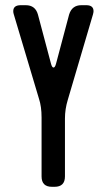

<svg xmlns="http://www.w3.org/2000/svg" viewBox="-20 -505 412 739"><path d="M140 174Q140 214 180 214H190Q230 214 230 174V-49Q230 -85 241 -121L338 -450Q339 -454 339.5 -457Q340 -460 340 -462Q340 -485 312 -485H293Q257 -485 246 -449L196 -261Q192 -245 186 -245Q180 -245 176 -261L126 -449Q116 -485 79 -485H60Q31 -485 31 -462Q31 -459 31.5 -456Q32 -453 33 -450L130 -125Q140 -95 140 -53Z"/></svg>

Font: WDXL Lubrifont SC
Style: Regular
Weight: 400
Designer: [WDXL Lubrifont] Copyright 2020-2022 (c) NightFurySL2001, Skr-ZERO; [ZCOOL QingKe HuangYou] Copyright 2018-2022 (c) The 
Version: Version 2.001;hotconv 1.1.1;makeotfexe 2.6.0